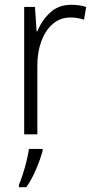

<svg xmlns="http://www.w3.org/2000/svg" viewBox="-20 -561 393 802"><path d="M278 -541Q312 -541 340 -532L331 -479Q318 -483 304 -485.5Q290 -488 275 -488Q232 -488 201 -461.5Q170 -435 153 -389.5Q136 -344 136 -287V0H81V-532H126L133 -430H136Q154 -475 189 -508Q224 -541 278 -541ZM158 69Q149 103 131 145.5Q113 188 90 221H59V211Q66 195 75 167.5Q84 140 91 111Q98 82 101 61H158Z"/></svg>

Font: Noto Sans Gurmukhi UI SemiCondensed Light
Style: Regular
Weight: 300
Width: 4
Designer: Jelle Bosma - Monotype Design Team
Foundry: Monotype Imaging Inc.
Version: Version 2.004; ttfautohint (v1.8.4.7-5d5b)